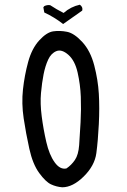

<svg xmlns="http://www.w3.org/2000/svg" viewBox="-20 -799 540 815"><path d="M244 -4Q219 -6 196.5 -16.5Q174 -27 146.5 -64.5Q119 -102 104.5 -167.5Q90 -233 80.5 -296.5Q71 -360 77.5 -419.5Q84 -479 99.5 -536Q115 -593 146.5 -627.5Q178 -662 206 -666Q234 -670 264.5 -664Q295 -658 329.5 -620.5Q364 -583 380 -521.5Q396 -460 399.5 -401Q403 -342 399.5 -272Q396 -202 389 -149Q382 -96 335.5 -50Q289 -4 244 -4ZM262 -84Q283 -98 298 -120Q313 -142 316 -183Q319 -224 322 -280Q325 -336 323 -388Q321 -440 309.5 -491Q298 -542 270 -566.5Q242 -591 219.5 -582Q197 -573 184.5 -546Q172 -519 165 -483.5Q158 -448 154 -404Q150 -360 157 -305.5Q164 -251 176.5 -196.5Q189 -142 212 -110Q235 -78 262 -84ZM248 -697Q211 -726 168 -746L164 -768L168 -773Q180 -779 193 -777Q220 -759 250 -744Q281 -771 319 -779Q333 -769 329 -754Q309 -740 288.5 -725.5Q268 -711 248 -697Z"/></svg>

Font: NaniFont Regular
Style: Regular
Weight: 400
Designer: Nanigashitei
Version: Version 1.036